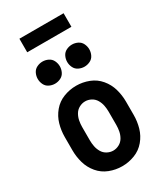

<svg xmlns="http://www.w3.org/2000/svg" viewBox="-232 -1033 964 1129"><g transform="rotate(-30 250.0 -468.0)"><path d="M150 -610Q130 -610 111.5 -619Q93 -628 84 -646.5Q75 -665 75 -685Q75 -705 84 -723.5Q93 -742 111.5 -751Q130 -760 150 -760Q170 -760 188.5 -751Q207 -742 216 -723.5Q225 -705 225 -685Q225 -665 216 -646.5Q207 -628 188.5 -619Q170 -610 150 -610ZM350 -610Q330 -610 311.5 -619Q293 -628 284 -646.5Q275 -665 275 -685Q275 -705 284 -723.5Q293 -742 311.5 -751Q330 -760 350 -760Q370 -760 388.5 -751Q407 -742 416 -723.5Q425 -705 425 -685Q425 -665 416 -646.5Q407 -628 388.5 -619Q370 -610 350 -610ZM250 8Q206 8 164.5 -8Q123 -24 94.5 -58Q66 -92 54 -134Q42 -176 42 -220V-310Q42 -354 54 -396Q66 -438 94.5 -472Q123 -506 164.5 -522Q206 -538 250 -538Q294 -538 335.5 -522Q377 -506 405.5 -472Q434 -438 446 -396Q458 -354 458 -310V-220Q458 -176 446 -134Q434 -92 405.5 -58Q377 -24 335.5 -8Q294 8 250 8ZM250 -98Q271 -98 290.5 -108.5Q310 -119 321 -138Q332 -157 336 -178Q340 -199 340 -220V-310Q340 -331 336 -352Q332 -373 321 -392Q310 -411 290.5 -421.5Q271 -432 250 -432Q229 -432 209.5 -421.5Q190 -411 179 -392Q168 -373 164 -352Q160 -331 160 -310V-220Q160 -199 164 -178Q168 -157 179 -138Q190 -119 209.5 -108.5Q229 -98 250 -98ZM100 -852V-944H400V-852Z"/></g></svg>

Font: Iosevka SS01
Style: Bold
Weight: 700
Monospace: yes
Designer: Belleve Invis
Foundry: Belleve Invis
Version: 2.3.3; ttfautohint (v1.8.3)